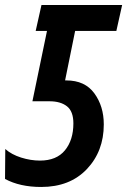

<svg xmlns="http://www.w3.org/2000/svg" viewBox="-36 -734 506 764"><path d="M377 -239Q377 -311 339.5 -362.5Q302 -414 228 -414H223L263 -611H427L450 -714H129L106 -611H151L93 -331H161Q205 -331 230.5 -311Q256 -291 256 -243Q256 -177 222.5 -136Q189 -95 123 -95Q86 -95 48 -107Q10 -119 -15 -141L-16 -22Q43 10 128 10Q242 10 309.5 -61Q377 -132 377 -239Z"/></svg>

Font: Noto Sans Display Condensed
Style: Bold Italic
Weight: 700
Width: 3
Designer: Monotype Design team
Foundry: Monotype Imaging Inc.
Version: 1.000